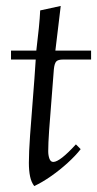

<svg xmlns="http://www.w3.org/2000/svg" viewBox="-20 -610 326 645"><path d="M95 15Q85 2 81 -17.5Q77 -37 77 -63Q77 -98 81 -155Q85 -212 90.5 -279Q96 -346 100 -410H17V-440H102Q107 -481 110.5 -516Q114 -551 115 -575L184 -590Q181 -562 176 -523Q171 -484 166 -440H286V-410H192Q175 -410 169 -403.5Q163 -397 161 -378Q157 -322 152.5 -268.5Q148 -215 145 -171.5Q142 -128 142 -102Q142 -88 146 -77Q150 -66 159 -66Q181 -66 235 -125L251 -109Q234 -87 207 -62.5Q180 -38 150.5 -17.5Q121 3 95 15Z"/></svg>

Font: Bona Nova SC
Style: Italic
Weight: 400
Italic angle: -4°
Designer: Mateusz Machalski
Foundry: Capitalics
Version: Version 4.001; ttfautohint (v1.8.4.7-5d5b)